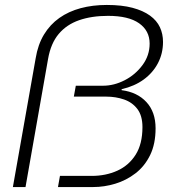

<svg xmlns="http://www.w3.org/2000/svg" viewBox="-20 -755 710 775"><path d="M32 0 124 -520Q133 -575 157.5 -615.5Q182 -656 219.5 -682.5Q257 -709 305.5 -722Q354 -735 411 -735Q472 -735 515 -723.5Q558 -712 585.5 -692Q613 -672 625.5 -645Q638 -618 638 -586Q638 -539 617.5 -500Q597 -461 560 -434Q523 -407 471 -395V-391Q534 -383 571 -343Q608 -303 608 -237Q608 -174 586 -129Q564 -84 527 -55.5Q490 -27 445.5 -13.5Q401 0 356 0H214L222 -45H350Q407 -45 453.5 -66Q500 -87 527.5 -130.5Q555 -174 555 -242Q555 -288 534.5 -315Q514 -342 480.5 -353.5Q447 -365 409 -365H278L286 -409H396Q440 -409 483 -431Q526 -453 555 -492Q584 -531 584 -579Q584 -631 541.5 -661Q499 -691 416 -691Q350 -691 299.5 -673.5Q249 -656 217 -618Q185 -580 174 -517L83 0Z"/></svg>

Font: Archivo SemiExpanded Thin
Style: Italic
Weight: 250
Width: 6
Italic angle: -10°
Designer: Hector Gatti
Foundry: Omnibus-Type
Version: Version 2.001